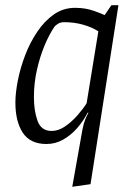

<svg xmlns="http://www.w3.org/2000/svg" viewBox="-20 -543 505 736"><path d="M257 173 296 -46Q301 -71 306.5 -84.5Q312 -98 319 -111H316Q299 -78 275 -51Q251 -24 221.5 -7.5Q192 9 158 9Q96 9 67.5 -34Q39 -77 39 -150Q39 -187 48.5 -235Q58 -283 76.5 -331.5Q95 -380 123 -421.5Q151 -463 187 -488Q223 -513 268 -513Q307 -513 339.5 -501.5Q372 -490 381 -485L407 -523H434L327 163ZM178 -41Q204 -41 229.5 -58.5Q255 -76 276.5 -100.5Q298 -125 312 -147L357 -423Q332 -439 298 -448.5Q264 -458 226 -458Q212 -458 202.5 -452Q193 -446 189 -441Q169 -412 151 -369Q133 -326 121.5 -275Q110 -224 110 -171Q110 -118 124 -79.5Q138 -41 178 -41Z"/></svg>

Font: Faustina Light Light
Style: Italic
Weight: 300
Italic angle: -8°
Version: Version 1.200